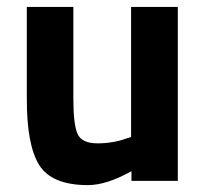

<svg xmlns="http://www.w3.org/2000/svg" viewBox="-20 -520 593 552"><path d="M356.9 -500H491.2V0H357.9V-27.8Q286.1 12.2 232.9 12.2Q128.9 12.2 92.8 -45.4Q56.6 -103 57.1 -237.8V-500H190.9V-235.8Q190.9 -161.6 203.1 -134.8Q215.3 -107.9 260.3 -107.9Q305.2 -107.9 344.2 -122.1L356.9 -126Z"/></svg>

Font: TitilliumWeb-Bold
Style: Bold
Weight: 700
Version: Version 1.001;PS 57.000;hotconv 1.0.70;makeotf.lib2.5.55311